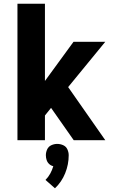

<svg xmlns="http://www.w3.org/2000/svg" viewBox="-20 -755 616 1034"><path d="M74 0H222V-133L255 -174L377 0H547L347 -286L547 -530H376L222 -319V-735H74ZM276 259Q312 225 331 178Q350 131 350 81Q350 65 343 49.5Q336 34 320.5 27Q305 20 288 20Q272 20 256.5 27Q241 34 234 49.5Q227 65 227 81Q227 94 231 106.5Q235 119 244.5 128Q254 137 267 140Q261 161 250.5 180Q240 199 225 214Z"/></svg>

Font: Iosevka Sparkle Heavy
Style: Regular
Weight: 900
Designer: Belleve Invis
Foundry: Belleve Invis
Version: Version 4.5.0; ttfautohint (v1.8.3)